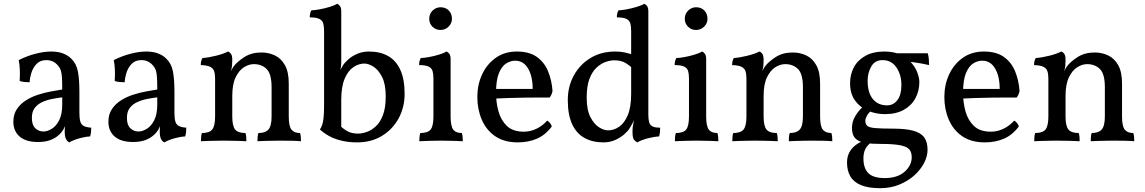

<svg xmlns="http://www.w3.org/2000/svg" viewBox="-20 -737 5999 1006"><path d="M343 9Q332 4 325.5 -9Q319 -22 319 -50Q319 -59 320 -71.5Q321 -84 324 -94H326Q323 -78 312.5 -59.5Q302 -41 285 -27Q268 -12 242 -2.5Q216 7 179 7Q116 7 83 -21.5Q50 -50 50 -99Q50 -138 68.5 -165.5Q87 -193 116.5 -211.5Q146 -230 180.5 -241Q215 -252 248 -258Q281 -264 306 -268Q306 -309 304.5 -332Q303 -355 298.5 -368.5Q294 -382 285 -392Q273 -407 257.5 -414.5Q242 -422 223 -422Q190 -422 171 -401.5Q152 -381 144 -354Q136 -327 135 -306Q124 -306 107.5 -307.5Q91 -309 83 -313Q85 -338 84 -369Q83 -400 78 -422Q119 -443 164.5 -455Q210 -467 248 -467Q285 -467 311.5 -456.5Q338 -446 354 -429Q380 -404 388 -363.5Q396 -323 396 -256V-146Q396 -118 400.5 -101.5Q405 -85 418 -77.5Q431 -70 458 -68Q458 -58 457 -45.5Q456 -33 452 -22Q427 -21 396.5 -12.5Q366 -4 343 9ZM207 -48Q229 -48 252 -62.5Q275 -77 290.5 -108Q306 -139 306 -189V-227Q281 -224 253 -218.5Q225 -213 201 -202Q177 -191 162 -171.5Q147 -152 147 -119Q147 -82 165 -65Q183 -48 207 -48Z M841 9Q830 4 823.5 -9Q817 -22 817 -50Q817 -59 818 -71.5Q819 -84 822 -94H824Q821 -78 810.5 -59.5Q800 -41 783 -27Q766 -12 740 -2.5Q714 7 677 7Q614 7 581 -21.5Q548 -50 548 -99Q548 -138 566.5 -165.5Q585 -193 614.5 -211.5Q644 -230 678.5 -241Q713 -252 746 -258Q779 -264 804 -268Q804 -309 802.5 -332Q801 -355 796.5 -368.5Q792 -382 783 -392Q771 -407 755.5 -414.5Q740 -422 721 -422Q688 -422 669 -401.5Q650 -381 642 -354Q634 -327 633 -306Q622 -306 605.5 -307.5Q589 -309 581 -313Q583 -338 582 -369Q581 -400 576 -422Q617 -443 662.5 -455Q708 -467 746 -467Q783 -467 809.5 -456.5Q836 -446 852 -429Q878 -404 886 -363.5Q894 -323 894 -256V-146Q894 -118 898.5 -101.5Q903 -85 916 -77.5Q929 -70 956 -68Q956 -58 955 -45.5Q954 -33 950 -22Q925 -21 894.5 -12.5Q864 -4 841 9ZM705 -48Q727 -48 750 -62.5Q773 -77 788.5 -108Q804 -139 804 -189V-227Q779 -224 751 -218.5Q723 -213 699 -202Q675 -191 660 -171.5Q645 -152 645 -119Q645 -82 663 -65Q681 -48 705 -48Z M1107 -214V-325Q1107 -349 1102 -364Q1097 -379 1081 -387Q1065 -395 1032 -396Q1032 -407 1034 -416Q1036 -425 1041 -433Q1072 -435 1112 -445Q1152 -455 1175 -467Q1184 -464 1190.5 -454.5Q1197 -445 1197 -423ZM1493 -127Q1493 -75 1507.5 -57.5Q1522 -40 1552 -40Q1555 -31 1556 -21Q1557 -11 1557 3Q1535 1 1507 0.5Q1479 0 1448 0Q1428 0 1406 0.5Q1384 1 1364.5 1.5Q1345 2 1329 3Q1329 -11 1330 -21.5Q1331 -32 1334 -40Q1370 -40 1386.5 -58.5Q1403 -77 1403 -127V-279Q1403 -350 1377 -375.5Q1351 -401 1310 -401Q1284 -401 1258 -384.5Q1232 -368 1214.5 -331.5Q1197 -295 1197 -234V-127Q1197 -77 1212 -58.5Q1227 -40 1266 -40Q1269 -31 1270 -21Q1271 -11 1271 3Q1257 2 1237 1.5Q1217 1 1195 0.5Q1173 0 1152 0Q1132 0 1110 0.5Q1088 1 1068 1.5Q1048 2 1033 3Q1033 -11 1034 -21.5Q1035 -32 1038 -40Q1077 -40 1092 -58.5Q1107 -77 1107 -127V-325L1197 -423Q1197 -411 1196 -396Q1195 -381 1190 -364Q1193 -369 1196 -375.5Q1199 -382 1205 -390Q1222 -413 1259.5 -437.5Q1297 -462 1350 -462Q1388 -462 1420.5 -446.5Q1453 -431 1473 -395.5Q1493 -360 1493 -299Z M1754 -86Q1774 -65 1797.5 -51Q1821 -37 1856 -37Q1877 -37 1901.5 -45.5Q1926 -54 1949 -75Q1972 -96 1986.5 -134Q2001 -172 2001 -232Q2001 -296 1982 -333.5Q1963 -371 1937 -387.5Q1911 -404 1889 -404Q1860 -404 1832 -385.5Q1804 -367 1786 -325Q1768 -283 1768 -213V-54ZM1851 9Q1806 9 1769 0Q1732 -9 1704 -24.5Q1676 -40 1656 -59Q1667 -73 1672.5 -100Q1678 -127 1678 -186V-575Q1678 -599 1673.5 -614.5Q1669 -630 1653 -638Q1637 -646 1603 -646Q1603 -657 1605 -666Q1607 -675 1612 -683Q1627 -683 1654.5 -688Q1682 -693 1708 -701Q1734 -709 1746 -717Q1755 -714 1761.5 -705Q1768 -696 1768 -677V-416Q1768 -398 1766 -385.5Q1764 -373 1762 -362L1758 -273L1739 -319Q1752 -351 1761.5 -368Q1771 -385 1776 -393Q1785 -408 1804.5 -425.5Q1824 -443 1852 -455Q1880 -467 1913 -467Q1972 -467 2013.5 -443.5Q2055 -420 2077.5 -371Q2100 -322 2100 -245Q2100 -175 2069 -117.5Q2038 -60 1982 -25.5Q1926 9 1851 9Z M2177 3Q2177 -7 2178 -18.5Q2179 -30 2182 -40Q2222 -40 2236.5 -58.5Q2251 -77 2251 -127V-325Q2251 -349 2246.5 -364.5Q2242 -380 2226 -388Q2210 -396 2176 -396Q2176 -407 2178 -416Q2180 -425 2185 -433Q2200 -433 2227.5 -438Q2255 -443 2281 -451Q2307 -459 2319 -467Q2328 -464 2334.5 -455Q2341 -446 2341 -427V-127Q2341 -77 2354.5 -58.5Q2368 -40 2400 -40Q2403 -30 2404 -17Q2405 -4 2405 3Q2388 2 2369 1.5Q2350 1 2330.5 0.5Q2311 0 2292 0Q2273 0 2252.5 0.5Q2232 1 2213 1.5Q2194 2 2177 3ZM2288 -580Q2263 -580 2246 -597Q2229 -614 2229 -638Q2229 -665 2247 -682Q2265 -699 2288 -699Q2315 -699 2331.5 -682Q2348 -665 2348 -638Q2348 -615 2330.5 -597.5Q2313 -580 2288 -580Z M2693 9Q2622 9 2575 -23Q2528 -55 2504.5 -109.5Q2481 -164 2481 -229Q2481 -293 2506 -347Q2531 -401 2577.5 -434Q2624 -467 2688 -467Q2753 -467 2792.5 -439Q2832 -411 2851.5 -364Q2871 -317 2875 -260Q2871 -240 2860 -226Q2843 -226 2809 -226Q2775 -226 2732 -225.5Q2689 -225 2644 -223.5Q2599 -222 2559 -220V-271H2771Q2771 -337 2747 -378Q2723 -419 2679 -419Q2655 -419 2632 -404.5Q2609 -390 2594 -353.5Q2579 -317 2579 -250Q2579 -201 2591.5 -154.5Q2604 -108 2635.5 -77.5Q2667 -47 2725 -47Q2758 -47 2790 -62Q2822 -77 2847 -105Q2855 -101 2862.5 -91.5Q2870 -82 2871 -74Q2837 -29 2792.5 -10Q2748 9 2693 9Z M3204 -467Q3233 -467 3254.5 -462Q3276 -457 3301 -449V-372Q3281 -393 3257.5 -407Q3234 -421 3199 -421Q3178 -421 3153.5 -412.5Q3129 -404 3106 -383Q3083 -362 3068.5 -324Q3054 -286 3054 -226Q3054 -162 3073 -124.5Q3092 -87 3118 -70.5Q3144 -54 3166 -54Q3196 -54 3223.5 -72.5Q3251 -91 3269 -133Q3287 -175 3287 -245L3316 -139Q3303 -107 3293.5 -90Q3284 -73 3279 -65Q3270 -50 3250.5 -33Q3231 -16 3203.5 -3.5Q3176 9 3142 9Q3084 9 3042 -14.5Q3000 -38 2977.5 -87Q2955 -136 2955 -213Q2955 -283 2986 -340.5Q3017 -398 3073 -432.5Q3129 -467 3204 -467ZM3377 -136Q3377 -113 3381 -97.5Q3385 -82 3398.5 -75Q3412 -68 3439 -68Q3439 -58 3438 -45.5Q3437 -33 3433 -22Q3408 -21 3375 -12.5Q3342 -4 3319 9Q3309 4 3301.5 -5.5Q3294 -15 3294 -49Q3294 -69 3297.5 -84.5Q3301 -100 3308 -136ZM3377 -575V-127H3287V-575ZM3355 -717Q3364 -714 3370.5 -705Q3377 -696 3377 -677V-538H3287V-575Q3287 -599 3282.5 -614.5Q3278 -630 3262 -638Q3246 -646 3212 -646Q3212 -657 3214 -666Q3216 -675 3221 -683Q3236 -683 3263 -688Q3290 -693 3316.5 -701Q3343 -709 3355 -717Z M3516 3Q3516 -7 3517 -18.5Q3518 -30 3521 -40Q3561 -40 3575.5 -58.5Q3590 -77 3590 -127V-325Q3590 -349 3585.5 -364.5Q3581 -380 3565 -388Q3549 -396 3515 -396Q3515 -407 3517 -416Q3519 -425 3524 -433Q3539 -433 3566.5 -438Q3594 -443 3620 -451Q3646 -459 3658 -467Q3667 -464 3673.5 -455Q3680 -446 3680 -427V-127Q3680 -77 3693.5 -58.5Q3707 -40 3739 -40Q3742 -30 3743 -17Q3744 -4 3744 3Q3727 2 3708 1.5Q3689 1 3669.5 0.5Q3650 0 3631 0Q3612 0 3591.5 0.5Q3571 1 3552 1.5Q3533 2 3516 3ZM3627 -580Q3602 -580 3585 -597Q3568 -614 3568 -638Q3568 -665 3586 -682Q3604 -699 3627 -699Q3654 -699 3670.5 -682Q3687 -665 3687 -638Q3687 -615 3669.5 -597.5Q3652 -580 3627 -580Z M3891 -214V-325Q3891 -349 3886 -364Q3881 -379 3865 -387Q3849 -395 3816 -396Q3816 -407 3818 -416Q3820 -425 3825 -433Q3856 -435 3896 -445Q3936 -455 3959 -467Q3968 -464 3974.5 -454.5Q3981 -445 3981 -423ZM4277 -127Q4277 -75 4291.5 -57.5Q4306 -40 4336 -40Q4339 -31 4340 -21Q4341 -11 4341 3Q4319 1 4291 0.5Q4263 0 4232 0Q4212 0 4190 0.5Q4168 1 4148.5 1.5Q4129 2 4113 3Q4113 -11 4114 -21.5Q4115 -32 4118 -40Q4154 -40 4170.5 -58.5Q4187 -77 4187 -127V-279Q4187 -350 4161 -375.5Q4135 -401 4094 -401Q4068 -401 4042 -384.5Q4016 -368 3998.5 -331.5Q3981 -295 3981 -234V-127Q3981 -77 3996 -58.5Q4011 -40 4050 -40Q4053 -31 4054 -21Q4055 -11 4055 3Q4041 2 4021 1.5Q4001 1 3979 0.5Q3957 0 3936 0Q3916 0 3894 0.5Q3872 1 3852 1.5Q3832 2 3817 3Q3817 -11 3818 -21.5Q3819 -32 3822 -40Q3861 -40 3876 -58.5Q3891 -77 3891 -127V-325L3981 -423Q3981 -411 3980 -396Q3979 -381 3974 -364Q3977 -369 3980 -375.5Q3983 -382 3989 -390Q4006 -413 4043.5 -437.5Q4081 -462 4134 -462Q4172 -462 4204.5 -446.5Q4237 -431 4257 -395.5Q4277 -360 4277 -299Z M4592 249Q4531 249 4492.5 233.5Q4454 218 4436 188Q4418 158 4418 114Q4418 76 4438.5 48Q4459 20 4496 4L4546 8Q4522 26 4513 46Q4504 66 4504 93Q4504 144 4529.5 170Q4555 196 4616 196Q4682 196 4719.5 163Q4757 130 4757 87Q4757 61 4744.5 46Q4732 31 4696.5 24Q4661 17 4592 17Q4547 17 4518.5 12.5Q4490 8 4473.5 -2.5Q4457 -13 4450.5 -29Q4444 -45 4444 -68Q4444 -101 4463.5 -132.5Q4483 -164 4514 -189L4551 -163Q4531 -146 4522.5 -131Q4514 -116 4514 -105Q4514 -87 4523.5 -78Q4533 -69 4564 -66Q4595 -63 4659 -63Q4726 -63 4765.5 -52Q4805 -41 4822.5 -17Q4840 7 4840 48Q4840 82 4821.5 117.5Q4803 153 4770 182.5Q4737 212 4691.5 230.5Q4646 249 4592 249ZM4616 -139Q4569 -139 4527 -157Q4485 -175 4459.5 -211Q4434 -247 4434 -301Q4434 -347 4454 -384.5Q4474 -422 4514.5 -444.5Q4555 -467 4614 -467Q4664 -467 4698.5 -450.5Q4733 -434 4755 -408.5Q4777 -383 4787 -355.5Q4797 -328 4797 -307Q4797 -261 4776.5 -222.5Q4756 -184 4715.5 -161.5Q4675 -139 4616 -139ZM4628 -185Q4661 -185 4682 -212.5Q4703 -240 4703 -292Q4703 -345 4677 -383.5Q4651 -422 4604 -422Q4564 -422 4545 -388.5Q4526 -355 4526 -314Q4526 -252 4553 -218.5Q4580 -185 4628 -185ZM4848 -396Q4832 -400 4809.5 -404Q4787 -408 4765.5 -411Q4744 -414 4729 -415L4659 -458H4841Q4845 -445 4846.5 -428.5Q4848 -412 4848 -396Z M5140 9Q5069 9 5022 -23Q4975 -55 4951.5 -109.5Q4928 -164 4928 -229Q4928 -293 4953 -347Q4978 -401 5024.5 -434Q5071 -467 5135 -467Q5200 -467 5239.5 -439Q5279 -411 5298.5 -364Q5318 -317 5322 -260Q5318 -240 5307 -226Q5290 -226 5256 -226Q5222 -226 5179 -225.5Q5136 -225 5091 -223.5Q5046 -222 5006 -220V-271H5218Q5218 -337 5194 -378Q5170 -419 5126 -419Q5102 -419 5079 -404.5Q5056 -390 5041 -353.5Q5026 -317 5026 -250Q5026 -201 5038.5 -154.5Q5051 -108 5082.5 -77.5Q5114 -47 5172 -47Q5205 -47 5237 -62Q5269 -77 5294 -105Q5302 -101 5309.5 -91.5Q5317 -82 5318 -74Q5284 -29 5239.5 -10Q5195 9 5140 9Z M5473 -214V-325Q5473 -349 5468 -364Q5463 -379 5447 -387Q5431 -395 5398 -396Q5398 -407 5400 -416Q5402 -425 5407 -433Q5438 -435 5478 -445Q5518 -455 5541 -467Q5550 -464 5556.5 -454.5Q5563 -445 5563 -423ZM5859 -127Q5859 -75 5873.5 -57.5Q5888 -40 5918 -40Q5921 -31 5922 -21Q5923 -11 5923 3Q5901 1 5873 0.5Q5845 0 5814 0Q5794 0 5772 0.5Q5750 1 5730.5 1.5Q5711 2 5695 3Q5695 -11 5696 -21.5Q5697 -32 5700 -40Q5736 -40 5752.5 -58.5Q5769 -77 5769 -127V-279Q5769 -350 5743 -375.5Q5717 -401 5676 -401Q5650 -401 5624 -384.5Q5598 -368 5580.5 -331.5Q5563 -295 5563 -234V-127Q5563 -77 5578 -58.5Q5593 -40 5632 -40Q5635 -31 5636 -21Q5637 -11 5637 3Q5623 2 5603 1.5Q5583 1 5561 0.5Q5539 0 5518 0Q5498 0 5476 0.5Q5454 1 5434 1.5Q5414 2 5399 3Q5399 -11 5400 -21.5Q5401 -32 5404 -40Q5443 -40 5458 -58.5Q5473 -77 5473 -127V-325L5563 -423Q5563 -411 5562 -396Q5561 -381 5556 -364Q5559 -369 5562 -375.5Q5565 -382 5571 -390Q5588 -413 5625.5 -437.5Q5663 -462 5716 -462Q5754 -462 5786.5 -446.5Q5819 -431 5839 -395.5Q5859 -360 5859 -299Z"/></svg>

Font: Vollkorn
Style: Regular
Weight: 400
Designer: Friedrich Althausen
Foundry: Friedrich Althausen
Version: Version 5.001